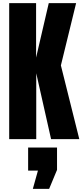

<svg xmlns="http://www.w3.org/2000/svg" viewBox="-20 -879 521 1213"><path d="M38.1 0V-859.4H208V-515.1L288.1 -859.4H460.9L364.7 -465.8L481 0H302.7L209 -416V0ZM187.5 314 219.7 198.7H157.7V53.2H340.3V194.3L290.5 314Z"/></svg>

Font: webenart
Style: Regular
Weight: 400
Designer: Vernon Adams
Foundry: Vernon Adams
Version: Version 2.116; ttfautohint (v1.8.3)